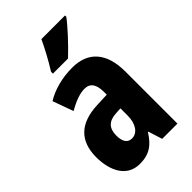

<svg xmlns="http://www.w3.org/2000/svg" viewBox="-233 -850 943 943"><g transform="rotate(-45 239.0 -378.0)"><path d="M411 -757V-766H247C226 -721 200 -672 167 -619V-606H272C320 -651 384 -720 411 -757ZM255 -560C185 -560 121 -543 70 -512L109 -404C155 -431 193 -444 224 -444C263 -444 281 -417 281 -364V-346L211 -343C92 -338 27 -281 27 -165C27 -76 63 10 156 10C222 10 259 -17 294 -73H297L320 0H426V-362C426 -494 363 -560 255 -560ZM247 -249 281 -251V-201C281 -143 254 -106 217 -106C188 -106 172 -127 172 -171C172 -221 197 -246 247 -249Z"/></g></svg>

Font: Noto Sans Armenian ExtraCondensed ExtraBold
Style: Regular
Weight: 800
Width: 2
Designer: Monotype Design Team
Foundry: Monotype Imaging Inc.
Version: Version 2.008